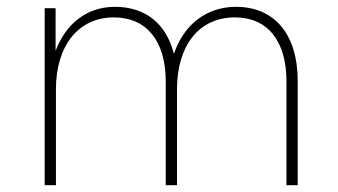

<svg xmlns="http://www.w3.org/2000/svg" viewBox="-20 -543 990 563"><path d="M672 -523C584 -523 518 -469 490 -385C467 -476 404 -523 317 -523C234 -523 173 -473 143 -394V-519H111V0H144V-281C144 -408 209 -492 314 -492C408 -492 466 -425 466 -304V0H499V-281C499 -408 562 -492 669 -492C763 -492 820 -425 820 -304V0H853V-305C853 -446 782 -523 672 -523Z"/></svg>

Font: Chess Sans ExtraLight
Style: Regular
Weight: 275
Designer: Wolf Bōese
Foundry: Wolf Bōese
Version: Version 7.223;Glyphs 3.3 (3306)